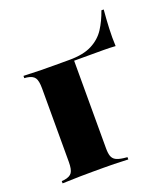

<svg xmlns="http://www.w3.org/2000/svg" viewBox="-107 -626 617 704"><g transform="rotate(-20 201.5 -274.0)"><path d="M138.7 -2.4Q113.7 -2.4 86.7 -2Q59.7 -1.6 17.7 0V-8.9L27.4 -9.7Q50 -12.9 58.1 -25Q66.1 -37.1 66.1 -66.1V-209.7H211.3V-66.1Q211.3 -46.8 215.3 -35.5Q219.4 -24.2 229.8 -18.5Q240.3 -12.9 258.9 -10.5L274.2 -8.9V0Q243.5 -1.6 219.8 -2Q196 -2.4 177 -2.4Q158.1 -2.4 138.7 -2.4ZM66.1 -209.7V-353.2Q66.1 -382.3 58.1 -394.4Q50 -406.5 27.4 -409.7L17.7 -410.5V-419.4Q59.7 -417.7 86.7 -417.3Q113.7 -416.9 138.7 -416.9L211.3 -416.1V-209.7ZM138.7 -408.1V-416.9H196Q250.8 -416.9 284.3 -434.3Q317.7 -451.6 336.7 -481Q355.6 -510.5 368.5 -547.6H377.4Q374.2 -511.3 372.6 -475.8Q371 -440.3 372.6 -406.5Q350 -408.1 326.6 -408.1Q303.2 -408.1 281.5 -408.1H196Z"/></g></svg>

Font: Playfair 144pt SemiCondensed Black
Style: Regular
Weight: 900
Width: 4
Designer: Claus Eggers Sørensen
Foundry: Claus Eggers Sørensen
Version: Version 2.203